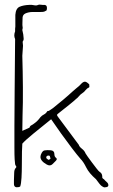

<svg xmlns="http://www.w3.org/2000/svg" viewBox="-20 -806 486 826"><path d="M60 -1Q40 3 40 -15Q40 -16 40 -31.5Q40 -47 41 -62Q41 -68 42.5 -74Q44 -80 49 -85Q52 -88 48 -93Q46 -95 45 -100Q44 -105 43 -121Q42 -137 42 -171Q42 -205 42 -264Q42 -323 43 -414.5Q44 -506 45 -638Q38 -653 45 -671V-674Q45 -676 45 -682Q45 -688 46 -692Q46 -698 46 -703Q46 -708 46 -710V-742Q48 -770 64.5 -777Q81 -784 106 -785Q116 -786 126.5 -783.5Q137 -781 144 -785Q148 -787 157.5 -785.5Q167 -784 170 -785Q182 -785 182 -772Q182 -759 176 -759Q170 -754 154 -754.5Q138 -755 120 -754.5Q102 -754 89 -748Q76 -742 77 -725Q77 -720 76.5 -708.5Q76 -697 77 -692Q78 -687 77.5 -684.5Q77 -682 76 -677L80 -658Q80 -652 81.5 -643Q83 -634 78 -628Q77 -626 78 -620Q79 -614 79 -609L76 -566Q78 -499 78.5 -430Q79 -361 77 -310L76 -243L107 -257Q109 -264 115 -267Q121 -270 126 -274Q142 -285 154 -302Q160 -309 169 -313.5Q178 -318 183 -327Q185 -329 187.5 -328.5Q190 -328 208 -341Q217 -349 233 -361.5Q249 -374 274 -396Q282 -403 290 -410.5Q298 -418 308 -426Q321 -436 328.5 -444.5Q336 -453 343.5 -454.5Q351 -456 364 -443Q364 -433 364.5 -432.5Q365 -432 363 -430Q354 -426 348 -418Q342 -410 334 -405Q326 -400 320 -392.5Q314 -385 307 -380Q300 -373 277.5 -355Q255 -337 226 -314Q226 -311 226 -308L319 -183Q321 -175 332.5 -166Q344 -157 348 -146Q349 -144 357 -132.5Q365 -121 376 -106.5Q387 -92 395.5 -81Q404 -70 407 -68Q413 -64 416 -60Q419 -56 420 -48Q418 -39 427 -35Q433 -28 440 -22Q447 -16 446 -7Q445 -3 440 -1.5Q435 0 428 0Q424 -1 417 -6Q410 -11 393 -35Q363 -61 351 -85.5Q339 -110 326 -123Q312 -139 289.5 -168.5Q267 -198 243 -231.5Q219 -265 200 -293Q160 -261 124 -231.5Q88 -202 76 -188Q75 -179 74.5 -153.5Q74 -128 74 -97.5Q74 -67 72.5 -41Q71 -15 67 -4Q66 -3 63.5 -2Q61 -1 60 -1ZM206 -100Q196 -90 181.5 -98Q167 -106 160 -115Q154 -123 154 -131Q154 -139 159.5 -148.5Q165 -158 172 -159Q183 -161 198.5 -159.5Q214 -158 214 -143Q214 -132 221 -127Q228 -122 220 -114ZM193 -120 197 -124Q199 -126 197 -127Q195 -128 195 -132Q195 -136 191 -136.5Q187 -137 184 -136Q179 -134 179 -128Q179 -125 181 -124Q183 -122 186.5 -119.5Q190 -117 193 -120Z"/></svg>

Font: Sankofa Display
Style: Regular
Weight: 400
Designer: Batsirai Madzonga
Foundry: Batsirai Madzonga
Version: Version 1.000; ttfautohint (v1.8.4.7-5d5b)